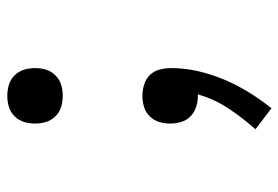

<svg xmlns="http://www.w3.org/2000/svg" viewBox="-142 -426 783 540"><g transform="rotate(-90 250.0 -156.5)"><path d="M215 215 156 170Q188 134 214.5 94Q241 54 254 8H249Q234 8 218.5 3Q203 -2 192 -13Q181 -24 176.5 -39Q172 -54 172 -70Q172 -86 176.5 -101Q181 -116 192.5 -127.5Q204 -139 219 -143.5Q234 -148 250 -148Q266 -148 282 -143Q298 -138 309 -126.5Q320 -115 324 -99Q328 -83 328 -67Q328 -28 319 10Q310 48 295 83.5Q280 119 259.5 152Q239 185 215 215ZM250 -372Q234 -372 219 -376.5Q204 -381 192.5 -392.5Q181 -404 176.5 -419Q172 -434 172 -450Q172 -466 176.5 -481Q181 -496 192.5 -507.5Q204 -519 219 -523.5Q234 -528 250 -528Q266 -528 281 -523.5Q296 -519 307.5 -507.5Q319 -496 323.5 -481Q328 -466 328 -450Q328 -434 323.5 -419Q319 -404 307.5 -392.5Q296 -381 281 -376.5Q266 -372 250 -372Z"/></g></svg>

Font: Iosevka Term Curly
Style: Regular
Weight: 400
Designer: Belleve Invis
Foundry: Belleve Invis
Version: Version 32.3.0